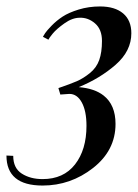

<svg xmlns="http://www.w3.org/2000/svg" viewBox="-23 -409 427 595"><path d="M109 166Q-3 166 -3 73L18 74Q18 112 44.5 129Q71 146 109 146Q174 146 209.5 100.5Q245 55 245 -19Q245 -65 230.5 -91.5Q216 -118 192 -118L164 -116L158 -136Q196 -149 215.5 -157.5Q235 -166 255.5 -182.5Q276 -199 284.5 -223Q293 -247 293 -282Q293 -318 271.5 -336.5Q250 -355 224 -354Q201 -354 176.5 -336.5Q152 -319 140.5 -305Q129 -291 127 -286L110 -295Q112 -299 117 -306.5Q122 -314 137 -329.5Q152 -345 171 -357.5Q190 -370 221 -379.5Q252 -389 287 -389Q333 -389 358.5 -367.5Q384 -346 384 -306Q384 -251 335.5 -208.5Q287 -166 221 -139Q270 -135 298 -113Q335 -84 335 -25Q335 57 265.5 111.5Q196 166 109 166Z"/></svg>

Font: Sail
Style: Regular
Weight: 400
Designer: Miguel Hernandez
Foundry: Miguel Hernandez
Version: Version 1.002